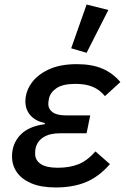

<svg xmlns="http://www.w3.org/2000/svg" viewBox="-20 -815 558 847"><path d="M401 -147 465 -91Q416 -35 359 -11.5Q302 12 226 12Q162 12 119 -6Q76 -24 54.5 -55Q33 -86 33 -125Q33 -181 69.5 -219.5Q106 -258 177 -267L178 -272Q136 -281 114 -306.5Q92 -332 92 -367Q92 -409 117.5 -446.5Q143 -484 193.5 -508Q244 -532 319 -532Q385 -532 431 -512.5Q477 -493 511 -453L443 -391Q420 -419 389 -432Q358 -445 313 -445Q258 -445 230 -426.5Q202 -408 196 -380Q195 -374 194 -368.5Q193 -363 193 -356Q193 -334 212 -320Q231 -306 271 -306H378L362 -227H244Q199 -227 171.5 -209.5Q144 -192 137 -161Q136 -156 135.5 -150.5Q135 -145 135 -136Q135 -109 159 -92Q183 -75 235 -75Q287 -75 326 -90.5Q365 -106 401 -147ZM458 -771 362 -582 294 -602 362 -795Z"/></svg>

Font: IBM Plex Sans Medium
Style: Italic
Weight: 500
Italic angle: -11.31°
Designer: Mike Abbink, Paul van der Laan, Pieter van Rosmalen
Foundry: Bold Monday
Version: Version 3.201